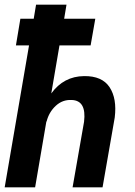

<svg xmlns="http://www.w3.org/2000/svg" viewBox="-20 -800 578 820"><path d="M339 -280Q350 -371 286 -373Q247 -375 218 -348Q189 -321 179 -281H178L130 0H0L104 -606H48L67 -720H124L134 -780H264L254 -720H387L367 -606H234L199 -401Q252 -474 339 -475Q416 -476 448 -427.5Q480 -379 470 -298L418 0H290Z"/></svg>

Font: Jost* 600 Semi
Style: Italic
Weight: 600
Italic angle: -10°
Version: Version 3.500